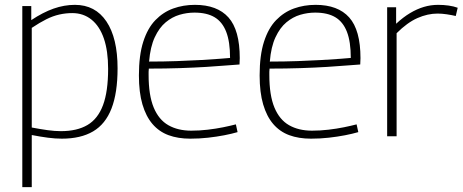

<svg xmlns="http://www.w3.org/2000/svg" viewBox="-20 -562 1910 792"><path d="M72 210V-537H109V-479Q157 -511 201 -526.5Q245 -542 289 -542Q373 -542 419 -473.5Q465 -405 465 -280Q465 -179 440 -114.5Q415 -50 364 -20Q313 10 235 10Q208 10 177.5 6Q147 2 111 -5V210ZM231 -21Q298 -21 341 -46.5Q384 -72 405 -128.5Q426 -185 426 -278Q426 -352 408.5 -403Q391 -454 357.5 -481Q324 -508 278 -508Q251 -508 224.5 -502Q198 -496 171 -482.5Q144 -469 111 -447V-36Q148 -29 177 -25Q206 -21 231 -21Z M765 10Q714 10 675 -4.5Q636 -19 609 -50.5Q582 -82 567.5 -131.5Q553 -181 553 -251Q553 -334 571 -390Q589 -446 621 -479Q653 -512 694.5 -527Q736 -542 784 -542Q876 -542 922.5 -490Q969 -438 969 -322Q969 -317 968.5 -309.5Q968 -302 968 -296Q950 -295 914.5 -292Q879 -289 830.5 -286Q782 -283 722 -281Q662 -279 594 -279Q593 -272 593 -266Q593 -260 593 -253Q593 -169 614 -118.5Q635 -68 674.5 -45.5Q714 -23 769 -23Q803 -23 837 -27Q871 -31 900.5 -37Q930 -43 953 -49L960 -17Q936 -10 905 -4Q874 2 838.5 6Q803 10 765 10ZM595 -308Q655 -308 710 -310Q765 -312 810 -314.5Q855 -317 886 -319.5Q917 -322 929 -323Q929 -390 913 -431Q897 -472 865 -491Q833 -510 782 -510Q751 -510 720.5 -501Q690 -492 663.5 -470Q637 -448 618.5 -408.5Q600 -369 595 -308Z M1263 10Q1212 10 1173 -4.5Q1134 -19 1107 -50.5Q1080 -82 1065.5 -131.5Q1051 -181 1051 -251Q1051 -334 1069 -390Q1087 -446 1119 -479Q1151 -512 1192.5 -527Q1234 -542 1282 -542Q1374 -542 1420.5 -490Q1467 -438 1467 -322Q1467 -317 1466.5 -309.5Q1466 -302 1466 -296Q1448 -295 1412.5 -292Q1377 -289 1328.5 -286Q1280 -283 1220 -281Q1160 -279 1092 -279Q1091 -272 1091 -266Q1091 -260 1091 -253Q1091 -169 1112 -118.5Q1133 -68 1172.5 -45.5Q1212 -23 1267 -23Q1301 -23 1335 -27Q1369 -31 1398.5 -37Q1428 -43 1451 -49L1458 -17Q1434 -10 1403 -4Q1372 2 1336.5 6Q1301 10 1263 10ZM1093 -308Q1153 -308 1208 -310Q1263 -312 1308 -314.5Q1353 -317 1384 -319.5Q1415 -322 1427 -323Q1427 -390 1411 -431Q1395 -472 1363 -491Q1331 -510 1280 -510Q1249 -510 1218.5 -501Q1188 -492 1161.5 -470Q1135 -448 1116.5 -408.5Q1098 -369 1093 -308Z M1614 -532V-464Q1643 -491 1671.5 -508Q1700 -525 1728.5 -533.5Q1757 -542 1787 -542Q1810 -542 1831 -539Q1852 -536 1868 -530L1860 -496Q1843 -500 1823 -503Q1803 -506 1785 -506Q1744 -506 1702 -487.5Q1660 -469 1616 -425V0H1577V-532Z"/></svg>

Font: Georama ExtraCondensed Thin ExtraLight
Style: Regular
Weight: 250
Version: Version 1.001